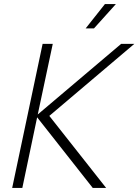

<svg xmlns="http://www.w3.org/2000/svg" viewBox="-20 -926 682 946"><path d="M402 -786H443L551 -906H497ZM40 0H90L163 -348L437 0H503L223 -355L642 -710H577L166 -362L240 -710H190Z"/></svg>

Font: Geist ExtraLight
Style: Italic
Weight: 200
Italic angle: -12°
Designer: Basement.studio, Andrés Briganti, Mateo Zaragoza
Foundry: Basement.studio, Vercel, Andrés Briganti, Guido Ferreyra, Mateo Zaragoza
Version: Version 1.500